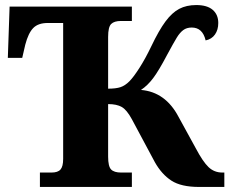

<svg xmlns="http://www.w3.org/2000/svg" viewBox="-20 -740 908 760"><path d="M138 -57H184Q209 -57 219.5 -69Q230 -81 230 -111V-649H169Q131 -649 111.5 -629Q92 -609 80 -563L68 -511H11L18 -714H502V-657H459Q432 -657 420 -645Q408 -633 408 -594V-389Q439 -389 457 -395Q475 -401 492 -418Q508 -434 531.5 -470.5Q555 -507 579 -557Q609 -620 635 -655Q661 -690 689.5 -705Q718 -720 757 -720Q800 -720 822 -701Q844 -682 844 -649Q844 -622 831 -603.5Q818 -585 794 -580Q782 -631 739 -631Q719 -631 705.5 -621Q692 -611 680 -591.5Q668 -572 641 -522Q609 -461 586.5 -431Q564 -401 538 -384Q635 -376 687 -277L755 -153Q783 -100 805.5 -78.5Q828 -57 860 -57H868V0H768Q697 0 658.5 -25Q620 -50 593 -98L502 -268Q482 -305 462 -316.5Q442 -328 408 -328V-120Q408 -81 420 -69Q432 -57 459 -57H502V0H138Z"/></svg>

Font: Noto Serif ExtraBold
Style: Regular
Weight: 800
Designer: Monotype Design Team
Foundry: Monotype Imaging Inc.
Version: Version 1.001